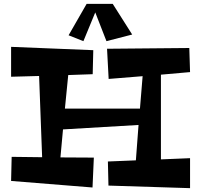

<svg xmlns="http://www.w3.org/2000/svg" viewBox="-20 -955 1034 988"><path d="M958 13.2 538.1 0 535.2 -124 679.2 -129.9 692.9 -312 304.2 -289.1 291 -145 462.9 -144 456.1 9.8 37.1 -23.9 40 -147.9 196.8 -146 181.2 -564 37.1 -560.1V-713.9L460 -696.8L457 -573.2L331.1 -568.8L314 -396H700.2L713.9 -563L539.1 -548.8L530.8 -704.1L954.1 -708L958 -584L808.1 -570.8V-134.8L958 -141.1ZM660.2 -777.3 527.8 -743.2 470.2 -891.1 409.2 -743.2 333 -773.4 425.8 -935.1H560.1Z"/></svg>

Font: Peralta
Style: Regular
Weight: 400
Designer: Astigmatic (AOETI)
Foundry: Astigmatic (AOETI)
Version: Version 1.000